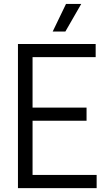

<svg xmlns="http://www.w3.org/2000/svg" viewBox="-20 -966 536 986"><path d="M72.2 0V-740H471.3V-672.5H147.2V-67.5H476.3V0ZM130.3 -346V-413.5H424.5V-346ZM250.6 -804.1 319 -945.8H397.2L315.7 -804.1Z"/></svg>

Font: Encode Sans SC Condensed Thin
Style: Regular
Weight: 100
Width: 3
Designer: Multiple Designers
Foundry: Impallari Type
Version: Version 3.002